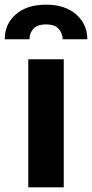

<svg xmlns="http://www.w3.org/2000/svg" viewBox="-60 -798 392 818"><path d="M60.4 0V-545.5H211.6V0ZM-39.8 -630.7Q-40.1 -695.3 7.3 -736.7Q54.7 -778.1 136 -778.1Q216.6 -778.1 264.2 -736.7Q311.8 -695.3 312.1 -630.7H207Q206.7 -655.5 190.3 -674.7Q174 -693.9 136 -693.9Q97.3 -693.9 81.3 -674.5Q65.3 -655.2 65.7 -630.7Z"/></svg>

Font: Inter UI
Style: Bold
Weight: 700
Designer: Rasmus Andersson
Foundry: rsms
Version: 3.2;8d6f07862